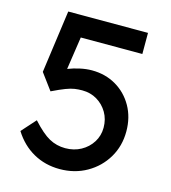

<svg xmlns="http://www.w3.org/2000/svg" viewBox="-106 -786 781 879"><g transform="rotate(15 284.0 -346.5)"><path d="M257 7Q188 7 132 -24.5Q76 -56 39 -115L99 -182Q146 -130 181 -111Q216 -92 257 -92Q298 -92 331 -110Q364 -128 383.5 -159Q403 -190 403 -228Q403 -268 384.5 -299.5Q366 -331 335 -349.5Q304 -368 265 -368Q246 -368 229 -365.5Q212 -363 188 -354Q164 -345 125 -326L68 -403L109 -700H487V-600H177L198 -619L165 -397L140 -426Q150 -436 174 -445.5Q198 -455 227.5 -461.5Q257 -468 284 -468Q348 -468 398.5 -438.5Q449 -409 478.5 -357Q508 -305 508 -238Q508 -169 475 -113.5Q442 -58 385 -25.5Q328 7 257 7Z"/></g></svg>

Font: Lexend Medium
Style: Regular
Weight: 500
Designer: Bonnie Shaver-Troup, Thomas Jockin
Foundry: Lexend
Version: Version 1.005